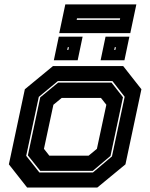

<svg xmlns="http://www.w3.org/2000/svg" viewBox="-20 -834 668 854"><path d="M100.5 0 19.5 -103 90.5 -437 215.5 -540H528L609 -437L538 -103L413 0ZM155 -67H393.5L478 -138.5L534.5 -403.5L480 -473.5H237.5L152.5 -403L96.5 -141ZM159 -74 104 -143 159 -401 238.5 -466.5H476L527 -401.5L471.5 -140.5L392.5 -74ZM199.5 -141.5H374L411 -172L453 -368L429 -398.5H254.5L217.5 -368L175.5 -172ZM427.5 -566 449.5 -671H555.5L533.5 -566ZM219.5 -566 241.5 -671H347.5L325.5 -566ZM279 -612H284L286.5 -624H281.5ZM488 -612H493L495.5 -624H490.5ZM243.5 -686.5 270.5 -814.5H586.5L559.5 -686.5ZM321 -745.5H513L514.5 -752.5H322.5Z"/></svg>

Font: Tourney ExtraBold
Style: Italic
Weight: 800
Italic angle: -12°
Version: Version 1.015